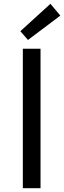

<svg xmlns="http://www.w3.org/2000/svg" viewBox="-20 -989 337 1009"><path d="M100 0V-733H193V0ZM127 -779 87 -825 245 -969 297 -907Z"/></svg>

Font: Noto Sans CJK KR Regular (TTF)
Style: Regular
Weight: 400
Designer: Ryoko NISHIZUKA 西塚涼子 (kana & ideographs); Paul D. Hunt (Latin, Greek & Cyrillic); Wenlong ZHANG 张文龙 (bopomofo); Sandoll 
Foundry: Adobe Systems Incorporated
Version: Version 1.004;PS 1.004;hotconv 1.0.82;makeotf.lib2.5.63406